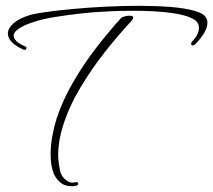

<svg xmlns="http://www.w3.org/2000/svg" viewBox="-20 -579 733 660"><path d="M62 -408Q34 -420 20.5 -434.5Q7 -449 7 -464Q7 -482 26.5 -499Q46 -516 82 -527Q98 -532 137 -537.5Q176 -543 229 -548Q282 -553 341.5 -556Q401 -559 459 -559Q517 -559 567 -555Q617 -551 650 -541.5Q683 -532 690 -515Q693 -509 693 -501Q693 -484 681 -464.5Q669 -445 652 -428Q648 -423 643 -423Q637 -423 637 -429Q637 -433 641 -437Q668 -465 663 -491Q660 -507 638 -517Q616 -527 582.5 -532.5Q549 -538 511.5 -540Q474 -542 439 -542Q412 -542 389.5 -541.5Q367 -541 354 -540Q305 -538 256.5 -532.5Q208 -527 168.5 -520.5Q129 -514 104 -506Q70 -496 48.5 -483Q27 -470 27 -456Q27 -447 36.5 -437.5Q46 -428 68 -419Q71 -418 71 -415Q71 -406 62 -408ZM225 61Q202 61 187 48Q172 35 164 16Q154 -11 154 -48Q154 -81 160.5 -114.5Q167 -148 175 -173Q196 -236 232.5 -298.5Q269 -361 312.5 -417Q356 -473 397 -518Q399 -520 408 -522.5Q417 -525 425 -525Q438 -525 438 -519Q438 -513 430 -505Q388 -460 342 -402Q296 -344 257 -279Q218 -214 197 -148Q180 -95 180 -47Q180 -33 182 -18.5Q184 -4 187 10Q192 29 207.5 40.5Q223 52 237 48L241 47Q249 47 249 53Q249 59 238 60Q234 61 231 61Q228 61 225 61Z"/></svg>

Font: Waterfall
Style: Regular
Weight: 400
Designer: Robert E. Leuschke
Foundry: Robert E. Leuschke
Version: Version 1.010; ttfautohint (v1.8.3)